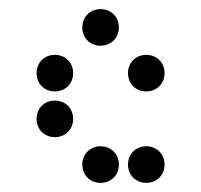

<svg xmlns="http://www.w3.org/2000/svg" viewBox="-20 -410 440 420"><path d="M200 -310C223 -310 240 -327 240 -350C240 -373 223 -390 200 -390C177 -390 160 -373 160 -350C160 -327 177 -310 200 -310ZM100 -210C123 -210 140 -227 140 -250C140 -273 123 -290 100 -290C77 -290 60 -273 60 -250C60 -227 77 -210 100 -210ZM300 -210C323 -210 340 -227 340 -250C340 -273 323 -290 300 -290C277 -290 260 -273 260 -250C260 -227 277 -210 300 -210ZM100 -110C123 -110 140 -127 140 -150C140 -173 123 -190 100 -190C77 -190 60 -173 60 -150C60 -127 77 -110 100 -110ZM200 -10C223 -10 240 -27 240 -50C240 -73 223 -90 200 -90C177 -90 160 -73 160 -50C160 -27 177 -10 200 -10ZM300 -10C323 -10 340 -27 340 -50C340 -73 323 -90 300 -90C277 -90 260 -73 260 -50C260 -27 277 -10 300 -10Z"/></svg>

Font: TINY 5x3 80
Style: Regular
Weight: 200
Designer: Jack Halten Fahnestock
Foundry: Velvetyne Type Foundry
Version: Version 1.002;hotconv 1.0.109;makeotfexe 2.5.65596